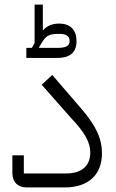

<svg xmlns="http://www.w3.org/2000/svg" viewBox="-20 -818 506 838"><path d="M95 -565H229C276 -565 314 -581 314 -639C314 -686 288 -715 239 -715C206 -715 185 -705 167 -685V-798H131V-630L119 -609H95ZM161 -629C180 -662 194 -670 234 -670H243C266 -670 284 -661 284 -639C284 -615 263 -609 229 -609H151L150 -611ZM96 0H263C366 0 425 -56 425 -148C425 -213 400 -268 333 -346L208 -491L162 -448L290 -303C351 -239 374 -196 374 -152C374 -101 344 -61 269 -61H84V-140H34V-63C34 -22 59 0 96 0Z"/></svg>

Font: IBM Plex Arabic Light
Style: Regular
Weight: 300
Designer: Mike Abbink, Paul van der Laan, Pieter van Rosmalen, Wael Morcos, Khajak Apelian
Foundry: Bold Monday
Version: Version 1.0